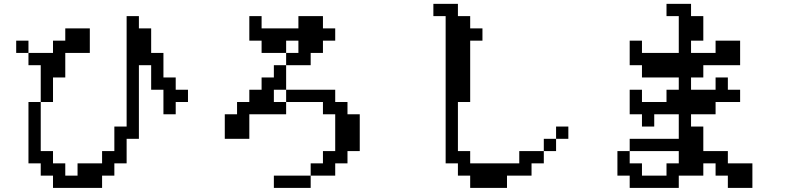

<svg xmlns="http://www.w3.org/2000/svg" viewBox="-20 -879 4040 978"><path d="M125 -46.9V-359.4H187.5V-109.4H250V-46.9H312.5V15.6H375V-46.9H500V-109.4H562.5V-234.4H625V-796.9H687.5V-734.4H750V-609.4H812.5V-484.4H875V-421.9H937.5V-359.4H875V-296.9H812.5V-421.9H750V-546.9H687.5V-171.9H625V-46.9H562.5V15.6H500V78.1H250V15.6H187.5V-46.9ZM62.5 -609.4V-671.9H125V-609.4ZM187.5 -359.4V-546.9H125V-609.4H250V-671.9H312.5V-734.4H437.5V-609.4H312.5V-484.4H250V-359.4Z M1250 -671.9V-796.9H1312.5V-734.4H1500V-796.9H1625V-734.4H1687.5V-671.9H1625V-609.4H1562.5V-546.9H1437.5V-609.4H1312.5V-671.9ZM1125 -171.9V-296.9H1187.5V-359.4H1250V-421.9H1312.5V-484.4H1375V-546.9H1437.5V-421.9H1687.5V-359.4H1750V-296.9H1812.5V-109.4H1750V-46.9H1687.5V15.6H1562.5V-46.9H1625V-109.4H1687.5V-296.9H1625V-359.4H1437.5V-421.9H1375V-359.4H1437.5V-296.9H1250V-171.9ZM1562.5 15.6V78.1H1375V15.6ZM1437.5 -609.4H1500V-671.9H1437.5Z M2187.5 -796.9V-859.4H2312.5V-796.9H2375V-734.4H2437.5V-671.9H2375V-359.4H2312.5V-109.4H2375V-46.9H2625V-109.4H2750V-46.9H2687.5V15.6H2562.5V78.1H2375V15.6H2312.5V-46.9H2250V-796.9ZM2812.5 -171.9V-109.4H2750V-171.9ZM2812.5 -171.9V-234.4H2875V-171.9Z M3187.5 -46.9H3250V15.6H3375V-46.9H3437.5V-109.4H3187.5ZM3125 15.6V-109.4H3187.5V-171.9H3437.5V-296.9H3312.5V-234.4H3250V-296.9H3187.5V-421.9H3250V-359.4H3375V-421.9H3437.5V-484.4H3250V-546.9H3187.5V-671.9H3250V-609.4H3437.5V-796.9H3375V-859.4H3500V-796.9H3562.5V-671.9H3500V-609.4H3625V-671.9H3750V-546.9H3562.5V-484.4H3500V-421.9H3625V-484.4H3687.5V-421.9H3750V-359.4H3625V-296.9H3500V-234.4H3562.5V-109.4H3687.5V-46.9H3812.5V78.1H3687.5V15.6H3625V-46.9H3562.5V15.6H3437.5V78.1H3187.5V15.6Z"/></svg>

Font: KH Dot Dougenzaka 16
Style: Regular
Weight: 400
Designer: Original version for X68000 by Keitarou Hiraki (http://hp.vector.co.jp/authors/VA000874/) / TrueType conversion by Homem
Version: Version 1.00.20150527